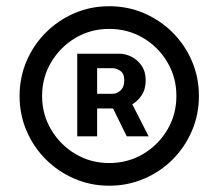

<svg xmlns="http://www.w3.org/2000/svg" viewBox="-20 -757 693 608"><path d="M224.6 -325.2V-586.9H355Q375.5 -587.4 395.3 -577.9Q415 -568.4 428.2 -549.3Q441.4 -530.3 441.4 -502.4Q441.4 -474.1 427.7 -454.1Q414.1 -434.1 393.8 -423.8Q373.5 -413.6 352.1 -413.6H259.8V-460H335.9Q349.1 -459.5 361.3 -470.2Q373.5 -481 373.5 -502.4Q373.5 -523.9 361.1 -532.5Q348.6 -541 336.4 -541H287.6V-325.2ZM388.2 -447.8 450.7 -325.2H381.3L321.3 -447.8ZM325.7 -168.9Q267.1 -168.9 215.6 -191.2Q164.1 -213.4 125 -252.4Q85.9 -291.5 64 -343Q42 -394.5 42 -453.1Q42 -511.7 64 -563.2Q85.9 -614.7 125 -653.8Q164.1 -692.9 215.6 -715.1Q267.1 -737.3 325.7 -737.3Q384.8 -737.3 436.3 -715.1Q487.8 -692.9 526.9 -653.8Q565.9 -614.7 587.9 -563.2Q609.9 -511.7 609.9 -453.1Q609.9 -394.5 587.9 -343Q565.9 -291.5 527.1 -252.4Q488.3 -213.4 436.5 -191.2Q384.8 -168.9 325.7 -168.9ZM325.7 -240.7Q384.8 -240.7 433.1 -269.3Q481.4 -297.9 510 -346.2Q538.6 -394.5 538.6 -453.1Q538.6 -511.7 510 -560.1Q481.4 -608.4 433.1 -637Q384.8 -665.5 325.7 -665.5Q267.1 -665.5 219 -637Q170.9 -608.4 142.1 -560.1Q113.3 -511.7 113.3 -453.1Q113.3 -394.5 142.1 -346.2Q170.9 -297.9 219 -269.3Q267.1 -240.7 325.7 -240.7Z"/></svg>

Font: Inter Cardless Tabular Medium
Style: Regular
Weight: 500
Designer: Rasmus Andersson
Foundry: rsms
Version: Version 4.000;git-4fc901f